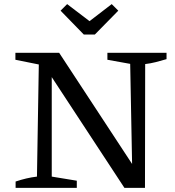

<svg xmlns="http://www.w3.org/2000/svg" viewBox="-20 -915 853 935"><path d="M503 -658H791V-627Q764 -619 738.5 -612.5Q713 -606 687 -603L686 0H586L210 -573L232 -579V-55L354 -35V0H56V-31Q83 -40 108.5 -46Q134 -52 160 -55L169 -601L55 -624V-658H268L644 -85L624 -79L614 -604L503 -624ZM388 -747 275 -863 307 -895 416 -812 524 -895 556 -863 442 -747Z"/></svg>

Font: Piazzolla Thin Medium
Style: Regular
Weight: 500
Version: Version 2.005